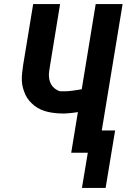

<svg xmlns="http://www.w3.org/2000/svg" viewBox="-20 -755 640 949"><path d="M502 174H385L414 0H332L365 -201Q357 -200 348.5 -198.5Q340 -197 332 -196.5Q324 -196 314.5 -195Q305 -194 300 -194H291Q272 -194 253 -196Q234 -198 216.5 -202Q199 -206 182 -213.5Q165 -221 151.5 -231.5Q138 -242 126 -255.5Q114 -269 106.5 -285Q99 -301 94 -318.5Q89 -336 88 -354.5Q87 -373 89.5 -395.5Q92 -418 94 -431L144 -735H277L227 -429Q225 -416 223 -402.5Q221 -389 222 -376Q223 -363 227 -351Q231 -339 238.5 -329.5Q246 -320 258.5 -312Q271 -304 280 -304H290Q297 -304 303.5 -304Q310 -304 317 -304.5Q324 -305 331.5 -306Q339 -307 347 -308Q355 -309 361 -310Q367 -311 372 -312L384 -314L453 -735H586L483 -110H549Z"/></svg>

Font: Iosevka Aile Extrabold Oblique
Style: Regular
Weight: 800
Italic angle: -9°
Designer: Belleve Invis
Foundry: Belleve Invis
Version: Version 31.1.0; ttfautohint (v1.8.4)